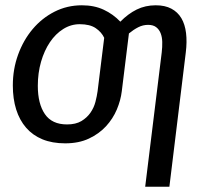

<svg xmlns="http://www.w3.org/2000/svg" viewBox="-20 -535 779 726"><path d="M620.5 171H529L591.5 -336.5Q594 -357.5 593.5 -376.5Q593 -395.5 587.2 -409.8Q581.5 -424 570.2 -432.5Q559 -441 540 -441Q520.5 -441 502.8 -432Q485 -423 467.5 -408.5L440.5 -190Q436.5 -156 421.8 -121Q407 -86 380.8 -57.5Q354.5 -29 316.2 -11Q278 7 226.5 7Q177.5 7 140.5 -8.2Q103.5 -23.5 78.8 -52Q54 -80.5 41.2 -121Q28.5 -161.5 28.5 -212Q28.5 -273.5 48.5 -328.5Q68.5 -383.5 103.5 -425Q138.5 -466.5 186.2 -490.8Q234 -515 289.5 -515Q336.5 -515 372.2 -498.2Q408 -481.5 435 -453Q464.5 -483 497 -499Q529.5 -515 569 -515Q604 -515 628 -502.2Q652 -489.5 665.8 -466.2Q679.5 -443 683.5 -410Q687.5 -377 682.5 -336.5ZM233.5 -64.5Q266.5 -64.5 287.8 -77.2Q309 -90 322 -108.8Q335 -127.5 340.8 -149.5Q346.5 -171.5 349 -190L374 -392Q364 -413.5 342 -428.5Q320 -443.5 281.5 -443.5Q248 -443.5 219 -425.2Q190 -407 168.8 -375.5Q147.5 -344 135.2 -301.5Q123 -259 123 -210.5Q123 -142.5 149.8 -103.5Q176.5 -64.5 233.5 -64.5Z"/></svg>

Font: Lato Medium
Style: Italic
Weight: 500
Italic angle: -7°
Designer: Lukasz Dziedzic
Foundry: tyPoland Lukasz Dziedzic
Version: Version 2.006; 2014-01-15